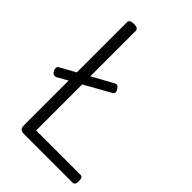

<svg xmlns="http://www.w3.org/2000/svg" viewBox="-313 -1245 1375 1375"><g transform="rotate(45 374.5 -557.5)"><path d="M202 0Q158 0 158 -40V-1088Q158 -1102 169 -1108.5Q180 -1115 202 -1115Q224 -1115 235 -1108.5Q246 -1102 246 -1088V-80H692Q707 -80 713 -71.5Q719 -63 719 -40Q719 -18 713 -9Q707 0 692 0ZM81 -454Q68 -447 56.5 -450.5Q45 -454 35 -470Q29 -482 28.5 -495.5Q28 -509 42 -516L403 -715Q417 -723 426 -720Q435 -717 445 -704Q467 -670 444 -657Z"/></g></svg>

Font: Playwrite FR Moderne
Style: Regular
Weight: 400
Designer: Veronika Burian, José Scaglione
Foundry: TypeTogether
Version: Version 1.002